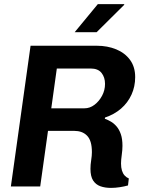

<svg xmlns="http://www.w3.org/2000/svg" viewBox="-20 -909 712 936"><path d="M521 7Q492 7 469.5 -1Q447 -9 434 -29Q421 -49 421 -86Q421 -106 424.5 -128Q428 -150 428 -167Q428 -196 422 -216Q416 -236 404 -248Q392 -260 376.5 -265.5Q361 -271 342 -271H214L176 0H33L129 -686H452Q504 -686 546.5 -668.5Q589 -651 614 -617Q639 -583 639 -533Q639 -487 621 -447.5Q603 -408 570 -379.5Q537 -351 492 -336L491 -330Q505 -325 520 -316.5Q535 -308 548 -293Q561 -278 569 -255Q577 -232 577 -198Q577 -178 573.5 -153.5Q570 -129 570 -112Q570 -92 574.5 -77.5Q579 -63 587.5 -53.5Q596 -44 608 -39L604 -5Q587 0 564.5 3.5Q542 7 521 7ZM230 -381H392Q418 -381 440.5 -398Q463 -415 477.5 -442Q492 -469 492 -500Q492 -532 475 -553.5Q458 -575 422 -575H257ZM344 -752 457 -889H585L586 -886L451 -752Z"/></svg>

Font: Chivo SemiBold
Style: Italic
Weight: 600
Italic angle: -8.05°
Designer: Hector Gatti
Foundry: Omnibus-Type
Version: Version 2.002